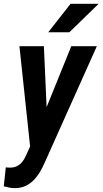

<svg xmlns="http://www.w3.org/2000/svg" viewBox="-49 -770 537 1005"><path d="M136.7 -65.4 324.2 -528.3H458L185.5 80.1Q174.3 106.4 159.9 130.4Q145.5 154.3 126.5 173.6Q107.4 192.9 83 203.9Q58.6 214.8 27.3 214.8Q12.7 214.8 -1.5 211.7Q-15.6 208.5 -29.3 205.1L-18.6 106Q-14.6 106 -10.5 106.7Q-6.3 107.4 -2.4 107.4Q20.5 108.4 37.6 100.6Q54.7 92.8 66.7 78.4Q78.6 64 87.4 43.5ZM180.7 -528.3 198.2 -136.2 193.4 -0.5 110.4 13.7 52.7 -528.3ZM203.6 -601.1 320.3 -750H467.3L314 -601.1Z"/></svg>

Font: Roboto Condensed SemiBold
Style: Italic
Weight: 600
Italic angle: -12°
Designer: Christian Robertson
Foundry: Google
Version: Version 3.008; 2023